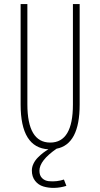

<svg xmlns="http://www.w3.org/2000/svg" viewBox="-20 -720 490 940"><path d="M305 190Q276 199 246.8 199.8Q217.5 200.5 192.5 193Q167.5 185.5 151.8 165.2Q136 145 136 115Q136 97.5 144.2 80.8Q152.5 64 165.8 50.8Q179 37.5 191.5 28Q204 18.5 217 11Q81 3.5 81 -208V-700H114V-210Q114 -22 226 -22Q337 -22 337 -208V-700H370V-208Q370 -13.5 257 8Q173 66 173 116Q173 139 186 152Q199 165 218.8 167Q238.5 169 257.5 166.8Q276.5 164.5 293 159Z"/></svg>

Font: League Mono Condensed Thin
Style: Regular
Weight: 100
Width: 1
Designer: Tyler Finck
Foundry: The League of Moveable Type / Tyler Finck
Version: Version 2.210